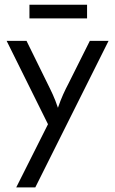

<svg xmlns="http://www.w3.org/2000/svg" viewBox="-20 -591 491 819"><path d="M105.6 -512.5H351.4V-570.8H105.6ZM49.3 208.3H130.6L443.1 -416.7H363.2L272.9 -236.1C256.2 -204.2 242.4 -175.7 227.1 -131.2C212.5 -175.7 197.9 -203.5 181.9 -236.1L93.1 -416.7H8.3L184.7 -61.1Z"/></svg>

Font: Afacad
Style: Regular
Weight: 400
Designer: Kristian Moeller
Foundry: Dicotype
Version: Version 1.000